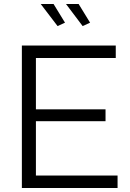

<svg xmlns="http://www.w3.org/2000/svg" viewBox="-20 -937 649 957"><path d="M183 -917 267 -807 304 -824 247 -917ZM309 -917 392 -807 429 -824 372 -917ZM566 -62H159V-333H506V-392H159V-648H557V-710H89V0H566Z"/></svg>

Font: FIGSv2-sans-serif
Style: Regular
Weight: 400
Designer: Matt McInerney, Pablo Impallari, Rodrigo Fuenzalida,Mirko Velimirovic
Foundry: Matt McInerney, Pablo Impallari, Rodrigo Fuenzalida
Version: Version 4.021;hotconv 1.0.109;makeotfexe 2.5.65596